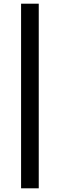

<svg xmlns="http://www.w3.org/2000/svg" viewBox="-20 -770 324 1040"><path d="M94.2 250V-750H189.9V250Z"/></svg>

Font: Linguistics Pro
Style: Bold
Weight: 700
Designer: Stefan Peev, Context Ltd
Foundry: Stefan Peev, Context Ltd
Version: Version 001.000